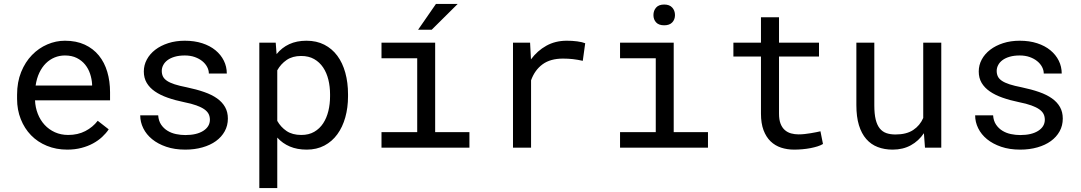

<svg xmlns="http://www.w3.org/2000/svg" viewBox="-20 -743 5441 966"><path d="M318.4 9.8Q262.7 9.8 216.1 -9.3Q169.4 -28.3 136.2 -62.5Q103 -96.7 84.5 -143.6Q65.9 -190.4 65.9 -245.6V-266.1Q65.9 -330.1 86.4 -380.6Q106.9 -431.2 140.9 -466.1Q174.8 -501 218 -519.5Q261.2 -538.1 306.6 -538.1Q363.8 -538.1 406.5 -518.3Q449.2 -498.5 477.5 -463.6Q505.9 -428.7 519.8 -381.3Q533.7 -334 533.7 -278.8V-238.3H156.2Q157.7 -202.1 170.2 -170.4Q182.6 -138.7 204.3 -115Q226.1 -91.3 256.3 -77.6Q286.6 -64 323.2 -64Q371.6 -64 409.2 -83.5Q446.8 -103 471.7 -135.3L526.9 -92.3Q513.7 -72.3 493.9 -54Q474.1 -35.6 448.2 -21.5Q422.4 -7.3 389.6 1.2Q356.9 9.8 318.4 9.8ZM306.6 -463.9Q279.3 -463.9 254.9 -453.9Q230.5 -443.8 210.9 -424.6Q191.4 -405.3 178 -377.2Q164.6 -349.1 159.2 -312.5H443.4V-319.3Q441.9 -345.7 433.3 -371.6Q424.8 -397.5 408.2 -418Q391.6 -438.5 366.5 -451.2Q341.3 -463.9 306.6 -463.9Z M1036.1 -140.1Q1036.1 -156.2 1029.8 -169.2Q1023.4 -182.1 1008.3 -192.9Q993.2 -203.6 968.3 -212.6Q943.4 -221.7 906.2 -229Q860.8 -238.3 823.5 -251.5Q786.1 -264.6 759.5 -283Q732.9 -301.3 718.3 -325.9Q703.6 -350.6 703.6 -383.3Q703.6 -415.5 718.8 -443.6Q733.9 -471.7 761.2 -492.7Q788.6 -513.7 826.4 -525.9Q864.3 -538.1 909.7 -538.1Q958.5 -538.1 997.6 -525.4Q1036.6 -512.7 1064 -490.2Q1091.3 -467.8 1106.2 -437.7Q1121.1 -407.7 1121.1 -373H1030.8Q1030.8 -390.1 1022 -406.5Q1013.2 -422.9 997.6 -435.5Q981.9 -448.2 959.7 -456.1Q937.5 -463.9 909.7 -463.9Q880.9 -463.9 859.1 -457.5Q837.4 -451.2 823 -440.4Q808.6 -429.7 801.3 -415.5Q793.9 -401.4 793.9 -386.2Q793.9 -370.6 799.8 -358.4Q805.7 -346.2 820.1 -336.4Q834.5 -326.7 858.6 -318.8Q882.8 -311 919.9 -303.7Q968.8 -293.5 1007.3 -280Q1045.9 -266.6 1072.3 -247.8Q1098.6 -229 1112.5 -204.1Q1126.5 -179.2 1126.5 -146.5Q1126.5 -111.3 1110.6 -82.5Q1094.7 -53.7 1066.4 -33.2Q1038.1 -12.7 998.5 -1.5Q959 9.8 912.1 9.8Q858.4 9.8 816.4 -4.6Q774.4 -19 745.4 -42.7Q716.3 -66.4 700.9 -97.7Q685.5 -128.9 685.5 -162.6H775.9Q777.8 -134.8 790.8 -115.7Q803.7 -96.7 823 -85Q842.3 -73.2 865.7 -68.4Q889.2 -63.5 912.1 -63.5Q969.2 -63.5 1002.4 -84.5Q1035.6 -105.5 1036.1 -140.1Z M1731 -258.3Q1731 -201.7 1717.3 -152.6Q1703.6 -103.5 1677.2 -67.4Q1650.9 -31.2 1612.1 -10.7Q1573.2 9.8 1523.4 9.8Q1475.1 9.8 1438.2 -5.9Q1401.4 -21.5 1375 -50.8V203.1H1284.7V-528.3H1367.2L1371.6 -470.7Q1397.9 -503.4 1435.3 -520.8Q1472.7 -538.1 1522 -538.1Q1572.8 -538.1 1611.8 -518.1Q1650.9 -498 1677.2 -462.4Q1703.6 -426.8 1717.3 -377.2Q1731 -327.6 1731 -268.6ZM1640.6 -268.6Q1640.6 -307.1 1632.1 -342Q1623.5 -377 1605.7 -403.6Q1587.9 -430.2 1560.5 -445.8Q1533.2 -461.4 1495.1 -461.4Q1451.7 -461.4 1422.1 -441.2Q1392.6 -420.9 1375 -389.2V-134.8Q1392.6 -103.5 1421.9 -83.7Q1451.2 -64 1496.1 -64Q1533.7 -64 1561 -79.8Q1588.4 -95.7 1606 -122.6Q1623.5 -149.4 1632.1 -184.6Q1640.6 -219.7 1640.6 -258.3Z M1899.4 -528.3H2169.4V-78.1H2341.8V0H1899.4V-78.1H2079.1V-449.7H1899.4ZM2173.3 -723.1H2282.7L2151.9 -593.3H2083.5Z M2831.5 -538.1Q2844.2 -538.1 2857.9 -537.4Q2871.6 -536.6 2884 -534.9Q2896.5 -533.2 2907 -530.8Q2917.5 -528.3 2924.3 -525.4L2912.1 -437Q2885.7 -442.9 2862.1 -445.6Q2838.4 -448.2 2812.5 -448.2Q2749 -448.2 2709.7 -419.4Q2670.4 -390.6 2651.9 -338.9V0H2561V-528.3H2647L2651.4 -444.3Q2683.6 -487.8 2728.8 -512.9Q2773.9 -538.1 2831.5 -538.1Z M3099.6 -528.3H3369.6V-78.1H3542V0H3099.6V-78.1H3279.3V-449.7H3099.6ZM3267.6 -667Q3267.6 -689.5 3281 -704.8Q3294.4 -720.2 3321.8 -720.2Q3348.6 -720.2 3362.3 -704.8Q3376 -689.5 3376 -667Q3376 -645 3362.3 -630.4Q3348.6 -615.7 3321.8 -615.7Q3294.4 -615.7 3281 -630.4Q3267.6 -645 3267.6 -667Z M3899.4 -656.2V-528.3H4100.6V-458.5H3899.4V-171.4Q3899.4 -140.6 3907.2 -120.6Q3915 -100.6 3928.7 -88.6Q3942.4 -76.7 3960.2 -71.8Q3978 -66.9 3998 -66.9Q4012.7 -66.9 4028.3 -68.6Q4043.9 -70.3 4058.8 -72.8Q4073.7 -75.2 4086.7 -77.9Q4099.6 -80.6 4107.9 -82.5L4120.6 -18.6Q4109.4 -11.7 4093.3 -6.6Q4077.1 -1.5 4058.1 2.2Q4039.1 5.9 4017.8 7.8Q3996.6 9.8 3975.6 9.8Q3940.4 9.8 3909.9 -0.2Q3879.4 -10.3 3856.9 -32Q3834.5 -53.7 3821.5 -88.1Q3808.6 -122.6 3808.6 -171.4V-458.5H3669.9V-528.3H3808.6V-656.2Z M4628.4 -72.8Q4602.1 -33.7 4562.5 -12Q4522.9 9.8 4471.2 9.8Q4429.7 9.8 4396 -3.2Q4362.3 -16.1 4338.4 -43.5Q4314.5 -70.8 4301.5 -113Q4288.6 -155.3 4288.6 -214.4V-528.3H4378.9V-213.4Q4378.9 -170.4 4385.7 -142.1Q4392.6 -113.8 4406.2 -96.9Q4419.9 -80.1 4439.7 -73.2Q4459.5 -66.4 4485.4 -66.4Q4540.5 -66.4 4574.5 -88.9Q4608.4 -111.3 4625 -149.4V-528.3H4715.8V0H4633.8Z M5236.8 -140.1Q5236.8 -156.2 5230.5 -169.2Q5224.1 -182.1 5209 -192.9Q5193.8 -203.6 5168.9 -212.6Q5144 -221.7 5106.9 -229Q5061.5 -238.3 5024.2 -251.5Q4986.8 -264.6 4960.2 -283Q4933.6 -301.3 4918.9 -325.9Q4904.3 -350.6 4904.3 -383.3Q4904.3 -415.5 4919.4 -443.6Q4934.6 -471.7 4961.9 -492.7Q4989.3 -513.7 5027.1 -525.9Q5064.9 -538.1 5110.4 -538.1Q5159.2 -538.1 5198.2 -525.4Q5237.3 -512.7 5264.6 -490.2Q5292 -467.8 5306.9 -437.7Q5321.8 -407.7 5321.8 -373H5231.4Q5231.4 -390.1 5222.7 -406.5Q5213.9 -422.9 5198.2 -435.5Q5182.6 -448.2 5160.4 -456.1Q5138.2 -463.9 5110.4 -463.9Q5081.5 -463.9 5059.8 -457.5Q5038.1 -451.2 5023.7 -440.4Q5009.3 -429.7 5002 -415.5Q4994.6 -401.4 4994.6 -386.2Q4994.6 -370.6 5000.5 -358.4Q5006.3 -346.2 5020.8 -336.4Q5035.2 -326.7 5059.3 -318.8Q5083.5 -311 5120.6 -303.7Q5169.4 -293.5 5208 -280Q5246.6 -266.6 5272.9 -247.8Q5299.3 -229 5313.2 -204.1Q5327.1 -179.2 5327.1 -146.5Q5327.1 -111.3 5311.3 -82.5Q5295.4 -53.7 5267.1 -33.2Q5238.8 -12.7 5199.2 -1.5Q5159.7 9.8 5112.8 9.8Q5059.1 9.8 5017.1 -4.6Q4975.1 -19 4946 -42.7Q4917 -66.4 4901.6 -97.7Q4886.2 -128.9 4886.2 -162.6H4976.6Q4978.5 -134.8 4991.5 -115.7Q5004.4 -96.7 5023.7 -85Q5043 -73.2 5066.4 -68.4Q5089.8 -63.5 5112.8 -63.5Q5169.9 -63.5 5203.1 -84.5Q5236.3 -105.5 5236.8 -140.1Z"/></svg>

Font: Roboto Mono
Style: Regular
Weight: 400
Designer: Google
Version: Version 2.000985; 2015; ttfautohint (v1.3)